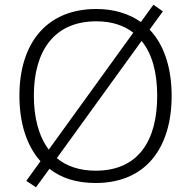

<svg xmlns="http://www.w3.org/2000/svg" viewBox="-20 -763 808 811"><path d="M705 -358C705 -479 672 -575 612 -638L668 -715L628 -743L575 -670C525 -705 462 -725 387 -725C173 -725 62 -576 62 -359C62 -244 92 -148 151 -82L91 1L132 28L189 -50C238 -11 303 10 384 10C597 10 705 -140 705 -358ZM123 -359C123 -547 208 -673 387 -673C451 -673 503 -656 543 -625L186 -131C144 -187 123 -265 123 -359ZM644 -358C644 -167 563 -42 384 -42C316 -42 261 -61 220 -95L578 -590C622 -537 644 -458 644 -358Z"/></svg>

Font: Noto Sans Telugu Light
Style: Regular
Weight: 300
Designer: Jelle Bosma - Monotype Design Team
Foundry: Monotype Imaging Inc.
Version: Version 2.005